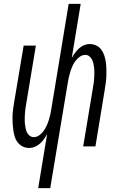

<svg xmlns="http://www.w3.org/2000/svg" viewBox="-20 -755 640 990"><path d="M177 215 223 -64Q216 -51 207 -38Q198 -25 186 -14.5Q174 -4 159.5 2Q145 8 131 8Q113 8 97.5 0.5Q82 -7 71.5 -20.5Q61 -34 56 -50.5Q51 -67 48.5 -84.5Q46 -102 45 -119.5Q44 -137 44.5 -155Q45 -173 47.5 -191.5Q50 -210 53 -228L102 -520H165L115 -219Q113 -206 111 -193.5Q109 -181 108.5 -169Q108 -157 107.5 -144.5Q107 -132 108 -120Q109 -108 111.5 -96Q114 -84 118.5 -73.5Q123 -63 132.5 -55.5Q142 -48 154 -48Q169 -48 182.5 -57.5Q196 -67 205 -80Q214 -93 220.5 -107Q227 -121 231.5 -135.5Q236 -150 239.5 -165Q243 -180 245 -195L334 -735H396L350 -456Q357 -469 366.5 -482Q376 -495 387.5 -505.5Q399 -516 413.5 -522Q428 -528 442 -528Q460 -528 476 -520.5Q492 -513 502 -499.5Q512 -486 517.5 -469.5Q523 -453 525.5 -435.5Q528 -418 528.5 -400.5Q529 -383 528.5 -365Q528 -347 525.5 -328.5Q523 -310 520 -292L472 0H409L459 -301Q461 -314 463 -326.5Q465 -339 465.5 -351Q466 -363 466.5 -375.5Q467 -388 466 -400Q465 -412 462.5 -424Q460 -436 455 -446.5Q450 -457 441 -464.5Q432 -472 420 -472Q405 -472 391.5 -462.5Q378 -453 368.5 -440Q359 -427 353 -413Q347 -399 342.5 -384.5Q338 -370 334.5 -355Q331 -340 329 -325L239 215Z"/></svg>

Font: Iosevka Light Extended
Style: Italic
Weight: 300
Width: 7
Italic angle: -9°
Monospace: yes
Designer: Belleve Invis
Foundry: Belleve Invis
Version: Version 32.5.0; ttfautohint (v1.8.4)